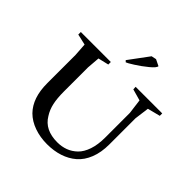

<svg xmlns="http://www.w3.org/2000/svg" viewBox="-221 -1026 1202 1202"><g transform="rotate(45 380.5 -424.5)"><path d="M362.3 -705.1 352.5 -714.8 450.2 -846.7 482.4 -853.5 524.4 -833Q524.4 -818.4 486.8 -787.6Q449.2 -756.8 410.6 -732.4Q372.1 -708 362.3 -705.1ZM376 5.9Q314.9 5.9 262.5 -12.7Q210 -31.2 174.8 -66.4Q107.4 -135.3 107.4 -264.6V-515.6L101.6 -601.6L29.3 -618.2V-640.6H294.9V-618.2L224.6 -601.6L217.8 -515.6V-300.8Q217.8 -242.7 226.8 -200.9Q235.8 -159.2 257.8 -125Q303.2 -47.9 413.1 -47.9Q452.1 -47.9 485.4 -60.3Q518.6 -72.8 545.9 -99.1Q573.2 -125.5 588.9 -171.9Q604.5 -218.3 604.5 -280.3V-500L591.8 -597.7L515.6 -619.1L514.6 -640.6H750V-619.1L666 -597.7L653.3 -501V-269.5Q653.3 -198.7 632.1 -145Q610.8 -91.3 573 -58.8Q535.2 -26.4 485.6 -10.3Q436 5.9 376 5.9Z"/></g></svg>

Font: Comprehension SemiBold
Style: Regular
Weight: 600
Designer: Alfredo Marco Pradil
Foundry: Alfredo Marco Pradil
Version: 1.0